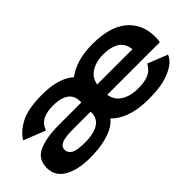

<svg xmlns="http://www.w3.org/2000/svg" viewBox="-38 -1028 1465 1465"><g transform="rotate(-45 695.0 -295.0)"><path d="M748 -194V-337Q748 -468 659 -531.2Q570 -594.5 413.5 -594.5Q256 -594.5 175.5 -550.5Q95 -506.5 63 -449L239 -379.5Q257 -431 299.5 -453.8Q342 -476.5 415.5 -476.5Q490.5 -476.5 535.8 -446.2Q581 -416 581 -354V-175L606.5 -159ZM329.5 7Q479.5 7 577.2 -39.2Q675 -85.5 684 -187L582.5 -237Q582.5 -167 530.2 -135.2Q478 -103.5 387 -103.5Q297.5 -103.5 266.2 -123Q235 -142.5 235 -173.5Q235 -209 271 -224.8Q307 -240.5 398.5 -240.5Q475.5 -240.5 589 -240.5V-340Q438 -340 338 -340Q204.5 -340 122.8 -304.2Q41 -268.5 41 -171.5Q41 -84.5 120 -38.8Q199 7 329.5 7ZM963 6V-108.5Q871.5 -108.5 815 -150.5Q757.5 -191 757.5 -293.5Q757.5 -398 814.5 -439.5Q872 -481.5 958 -481.5Q1045.5 -481.5 1097.5 -444.5Q1136.5 -414.5 1144.5 -351.5H740.5V-241.5H1329.5Q1334.5 -265 1334.5 -294.5Q1334.5 -435.5 1237.5 -516Q1140.5 -595.5 957.5 -595.5Q782 -595.5 680.5 -518Q579 -440.5 579 -294Q579 -148.5 680 -71Q781 6 963 6ZM963 -108.5V6Q1064.5 6 1127 -9.5Q1190.5 -24.5 1241 -56Q1291 -87 1307 -130.5L1147 -194Q1131.5 -167.5 1110 -147.5Q1088 -128.5 1052.5 -118.5Q1016.5 -108.5 963 -108.5Z"/></g></svg>

Font: Anybody Expanded
Style: Bold
Weight: 700
Width: 7
Designer: Tyler Finck
Foundry: Etcetera Type Company
Version: Version 1.113;gftools[0.9.25]